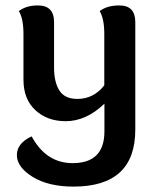

<svg xmlns="http://www.w3.org/2000/svg" viewBox="-20 -442 586 711"><path d="M366.7 -58.1Q299.3 6.8 223.1 6.8Q155.3 6.8 111.1 -33.9Q66.9 -74.7 66.9 -147V-315.9Q66.9 -373 49.8 -400.9Q77.1 -421.9 120.1 -421.9Q180.2 -421.9 180.2 -360.4V-191.9Q180.2 -137.7 200 -106.7Q219.7 -75.7 266.6 -75.7Q326.7 -75.7 366.2 -126V-315.9Q366.2 -373 349.1 -400.9Q376.5 -421.9 421.9 -421.9Q481 -421.9 481 -360.4V38.1Q481 249 252.4 249Q159.2 249 100.8 212.9Q42.5 176.8 42.5 132.3Q42.5 88.4 97.2 63Q150.9 162.1 249 162.1Q366.7 162.1 366.7 44.4Z"/></svg>

Font: Bainsley
Style: Bold
Weight: 700
Designer: Paul James MIller
Foundry: High-Logic / Made with FontCreator
Version: Version 1.411;March 28, 2021;FontCreator 13.0.0.2683 64-bit